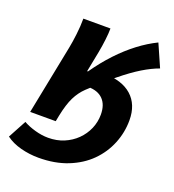

<svg xmlns="http://www.w3.org/2000/svg" viewBox="-172 -611 814 900"><g transform="rotate(20 235.5 -161.0)"><path d="M11 0 79.7 -345.2Q85.7 -375 90.7 -416.7Q95.7 -458.4 95.7 -496.1H230.9Q230.9 -472.7 226.9 -439.2Q222.9 -405.6 216.9 -374L196.6 -270.8H200.6Q240.2 -327.6 283.4 -373.6Q326.7 -419.6 372.3 -454.2Q418 -488.8 464.4 -511.3L513.6 -399.6Q475.6 -386 432 -359.5Q388.5 -333 336 -290.2Q283.5 -247.4 218 -185.2Q191.3 -159.7 173.9 -124.6Q156.5 -89.5 144.4 -30.4L138.4 0ZM120.7 188.7Q75 188.7 31.5 177.3Q-12.1 165.8 -43 142.7L6 51.8Q30.6 65.9 64.9 75.6Q99.1 85.3 130.9 85.3Q173.5 85.3 209 70.5Q244.5 55.7 271.1 29.6Q297.6 3.4 312.2 -30.3Q326.7 -64.1 326.7 -101.1Q326.7 -150 300.8 -176.4Q274.9 -202.9 226.5 -202.9L276.5 -286.6Q364.7 -286.6 413.3 -243.5Q461.8 -200.4 461.8 -121.9Q461.8 -61.2 439 -5.1Q416.2 51.1 372.9 94.5Q329.6 137.9 265.9 163.3Q202.2 188.7 120.7 188.7Z"/></g></svg>

Font: Source Sans Variable
Style: Italic
Weight: 200
Italic angle: -11°
Designer: Paul D. Hunt
Foundry: Adobe Systems Incorporated
Version: Version 3.006;hotconv 1.0.111;makeotfexe 2.5.65597